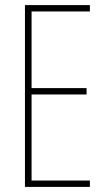

<svg xmlns="http://www.w3.org/2000/svg" viewBox="-20 -734 421 754"><path d="M333 0H78V-714H333V-689H104V-388H320V-363H104V-25H333Z"/></svg>

Font: Noto Sans Gurmukhi ExtraCondensed Thin
Style: Regular
Weight: 100
Width: 2
Designer: Jelle Bosma - Monotype Design Team
Foundry: Monotype Imaging Inc.
Version: Version 2.004; ttfautohint (v1.8.4.7-5d5b)